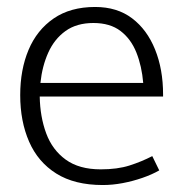

<svg xmlns="http://www.w3.org/2000/svg" viewBox="-20 -518 526 551"><path d="M448 -241V-247Q448 -319 425 -376Q402 -433 359 -465.5Q316 -498 253 -498Q182 -498 134 -465Q86 -432 62 -375Q38 -318 38 -245Q38 -170 63.5 -111.5Q89 -53 141.5 -20Q194 13 275 13Q303 13 332 7.5Q361 2 388.5 -7.5Q416 -17 437 -29L417 -70Q386 -54 351.5 -43Q317 -32 269 -32Q207 -32 168.5 -60Q130 -88 112.5 -135.5Q95 -183 94 -241ZM96 -280Q101 -328 118.5 -367Q136 -406 168 -429Q200 -452 248 -452Q296 -452 326 -429Q356 -406 371.5 -367Q387 -328 391 -280Z"/></svg>

Font: Catamaran Thin ExtraLight
Style: Regular
Weight: 250
Version: Version 2.000